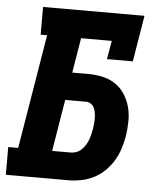

<svg xmlns="http://www.w3.org/2000/svg" viewBox="-53 -781 705 828"><g transform="rotate(5 300.0 -367.5)"><path d="M3 0V-120H46L128 -615H100V-735H539L506 -535H394L408 -615H275L250 -464H321Q352 -464 383 -457Q414 -450 438.5 -433Q463 -416 479 -390.5Q495 -365 502.5 -336Q510 -307 509.5 -274.5Q509 -242 504 -210Q499 -183 490.5 -156Q482 -129 467 -104Q452 -79 430.5 -58Q409 -37 383 -24Q357 -11 329 -5.5Q301 0 274 0ZM274 -120Q286 -120 298 -124.5Q310 -129 319.5 -138Q329 -147 336 -158Q343 -169 347.5 -181Q352 -193 355 -205Q358 -217 360 -229Q362 -241 363 -253Q364 -265 364 -276.5Q364 -288 362 -299.5Q360 -311 355.5 -321Q351 -331 341.5 -337.5Q332 -344 321 -344H230L193 -120Z"/></g></svg>

Font: Iosevka Slab Heavy Extended
Style: Italic
Weight: 900
Width: 7
Italic angle: -9°
Monospace: yes
Designer: Belleve Invis
Foundry: Belleve Invis
Version: Version 11.1.0; ttfautohint (v1.8.3)